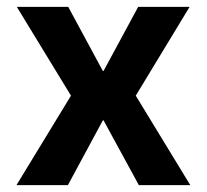

<svg xmlns="http://www.w3.org/2000/svg" viewBox="-20 -540 603 560"><path d="M28 0 187 -261 29 -520H179L280 -333H282L383 -520H533L376 -261L535 0H385L282 -189H280L178 0Z"/></svg>

Font: M PLUS 2
Style: Bold
Weight: 700
Designer: Coji Morishita
Foundry: UNDERFOREST DESIGN
Version: Version 1.001